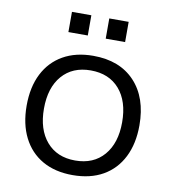

<svg xmlns="http://www.w3.org/2000/svg" viewBox="-84 -821 818 907"><g transform="rotate(10 325.0 -367.5)"><path d="M324 12Q240 12 179.5 -22.5Q119 -57 86.5 -121.5Q54 -186 54 -274Q54 -363 86.5 -427Q119 -491 179.5 -525.5Q240 -560 324 -560Q451 -560 523 -483.5Q595 -407 595 -274Q595 -186 562.5 -121.5Q530 -57 469.5 -22.5Q409 12 324 12ZM324 -58Q412 -58 462 -116Q512 -174 512 -274Q512 -375 462 -432.5Q412 -490 324 -490Q237 -490 187 -432.5Q137 -375 137 -274Q137 -174 187 -116Q237 -58 324 -58ZM367 -650V-747H460V-650ZM188 -650V-747H281V-650Z"/></g></svg>

Font: Azeret Mono Light
Style: Regular
Weight: 300
Designer: Martin Vácha
Foundry: Displaay
Version: Version 1.002